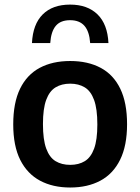

<svg xmlns="http://www.w3.org/2000/svg" viewBox="-20 -826 626 856"><path d="M293 10Q215.5 10 158.5 -20.5Q101.5 -51 70.2 -113.2Q39 -175.5 39 -271.5Q39 -368 69.5 -430.5Q100 -493 157 -523.5Q214 -554 293 -554Q372 -554 429 -523.5Q486 -493 516.2 -430.5Q546.5 -368 546.5 -272Q546.5 -176.5 515.5 -113.8Q484.5 -51 427.5 -20.5Q370.5 10 293 10ZM293 -91Q331 -91 358 -107.5Q385 -124 399.5 -163.2Q414 -202.5 414 -271Q414 -340.5 399.5 -380.2Q385 -420 357.8 -436.5Q330.5 -453 293 -453Q255 -453 227.8 -436.5Q200.5 -420 186 -380.8Q171.5 -341.5 171.5 -273Q171.5 -203.5 186 -163.8Q200.5 -124 227.8 -107.5Q255 -91 293 -91ZM122.5 -634Q126.5 -718 170.5 -761.8Q214.5 -805.5 292.5 -805.5Q370 -805.5 414.8 -761.8Q459.5 -718 463.5 -634H382Q378.5 -685.5 356.5 -710.8Q334.5 -736 292.5 -736Q250 -736 228.8 -710.8Q207.5 -685.5 204 -634Z"/></svg>

Font: Encode Sans Condensed Thin SemiBold
Style: Regular
Weight: 600
Version: Version 3.002